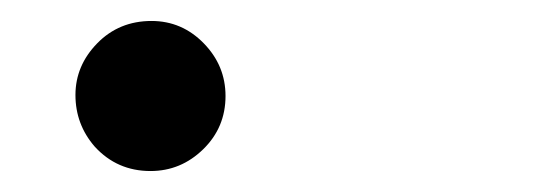

<svg xmlns="http://www.w3.org/2000/svg" viewBox="-20 -197 540 185"><path d="M126 -176.8Q155.3 -176.8 176.3 -155.3Q197.3 -133.8 197.3 -104.5Q197.3 -74.2 175.8 -53.2Q154.3 -32.2 125 -32.2Q92.8 -32.2 71.3 -55.7Q52.7 -77.1 52.7 -105.5Q52.7 -133.8 73.7 -155.3Q94.7 -176.8 126 -176.8Z"/></svg>

Font: MotoyaLMaru
Style: W3 mono
Weight: 400
Version: Version 1.01